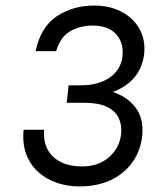

<svg xmlns="http://www.w3.org/2000/svg" viewBox="-20 -660 572 691"><path d="M266 11Q223.5 11 185 -2Q146.5 -15 117.8 -40.8Q89 -66.5 74.5 -104.8Q60 -143 65 -193H139Q135.5 -150 152.2 -120.5Q169 -91 200.8 -76Q232.5 -61 274 -61Q335.5 -61 373.2 -95Q411 -129 416 -179Q419 -211 406.8 -236Q394.5 -261 364.8 -275.5Q335 -290 285 -290H220L227 -353H271Q335.5 -353 376 -381.8Q416.5 -410.5 421 -460Q425.5 -506 397.8 -537Q370 -568 313 -568Q269.5 -568 233.8 -548.2Q198 -528.5 182 -476H108Q127 -564 185.2 -602Q243.5 -640 319 -640Q375 -640 417.2 -617.8Q459.5 -595.5 481.5 -556.8Q503.5 -518 499 -468Q494 -418.5 465.2 -383.2Q436.5 -348 386 -329Q438 -312 467.8 -273Q497.5 -234 492 -173Q486.5 -118.5 457.2 -77Q428 -35.5 379.2 -12.2Q330.5 11 266 11Z"/></svg>

Font: Karla
Style: Italic
Weight: 400
Italic angle: -8°
Designer: Jonathan Pinhorn
Version: Version 2.004;gftools[0.9.33]